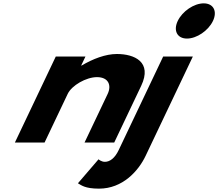

<svg xmlns="http://www.w3.org/2000/svg" viewBox="-20 -850 1301 1145"><path d="M1194.8 -830C1136.8 -830 1067.5 -783 1039.9 -725C1012.3 -667 1037 -620 1095 -620C1153 -620 1222.3 -667 1249.9 -725C1277.5 -783 1252.8 -830 1194.8 -830ZM953.1 -513H1130.1L848.6 79C805.4 170 711.4 275 570.4 275C486.4 275 464.4 254 444.7 243L567.6 100C567.6 100 583.5 115 605.5 115C635.5 115 665 93 687.8 45ZM68.8 0H245.8L383.7 -290C407.9 -341 494.2 -390 558.3 -390C627.3 -390 646.3 -341 622.1 -290L484.2 0H661.2L821.9 -338C889.9 -481 781.2 -528 677.1 -528C609.4 -528 533.9 -499 466.5 -459H464L489.7 -513H312.7Z"/></svg>

Font: Hussar
Style: BdSuprExtOblFive
Weight: 700
Foundry: Cannot Into Space Fonts
Version: Version 2.00